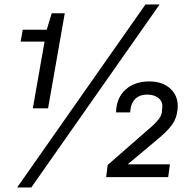

<svg xmlns="http://www.w3.org/2000/svg" viewBox="-20 -788 849 854"><path d="M56.2 45.9 627 -768.1H689.9L119.1 45.9ZM126 -306.2 178.2 -603H71.8L81.1 -655.8H188L210 -729H268.1L193.8 -306.2ZM452.1 0 459 -54.2 627 -201.2Q649.9 -220.7 661.4 -231.2Q672.9 -241.7 684.8 -256.8Q696.8 -272 699.2 -284.2Q699.7 -286.6 700 -289.3Q700.2 -292 700.4 -296.1Q700.7 -300.3 701.2 -304.2Q705.6 -333.5 686.8 -350.3Q668 -367.2 634.8 -367.2Q599.1 -367.2 579.8 -346.2Q560.5 -325.2 559.1 -288.1H496.1Q497.6 -352.5 538.1 -389.2Q578.6 -425.8 644 -425.8Q704.6 -425.8 739.7 -391.8Q774.9 -357.9 770 -303.2Q766.6 -263.2 745.8 -233.9Q725.1 -204.6 679.2 -167L547.9 -57.1H735.8L728 0Z"/></svg>

Font: Hubot Sans
Style: Italic
Weight: 400
Italic angle: -10°
Designer: Deni Anggara
Foundry: GitHub
Version: Version 1.001;gftools[0.9.31]